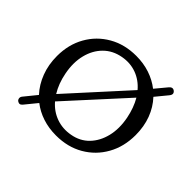

<svg xmlns="http://www.w3.org/2000/svg" viewBox="-125 -642 824 824"><g transform="rotate(45 286.5 -230.0)"><path d="M66.5 21.5Q61 17 60.2 9.5Q59.5 2 65 -4.5L110.5 -60.5Q80.5 -93 63.8 -137Q47 -181 47 -233.5Q47 -303 77.8 -357.5Q108.5 -412 162.8 -443.2Q217 -474.5 287.5 -474.5Q331.5 -474.5 369.8 -461.8Q408 -449 438 -425.5L480 -476Q493 -492.5 506.5 -482.5Q520.5 -471.5 507.5 -455.5L463.5 -402Q493.5 -370 509.8 -326.8Q526 -283.5 526 -232Q526 -161.5 495.2 -106.8Q464.5 -52 410.2 -20.5Q356 11 285 11Q241 11 203.2 -1.5Q165.5 -14 136 -37L91.5 17.5Q80.5 31.5 66.5 21.5ZM126 -206Q136 -154 160 -115.5L395 -374.5Q367 -407.5 328.8 -421.5Q290.5 -435.5 247.5 -427.5Q200.5 -419 169.5 -388Q138.5 -357 126.8 -310Q115 -263 126 -206ZM328.5 -37Q374.5 -45 404.8 -76.2Q435 -107.5 446.5 -154.8Q458 -202 447 -259Q437 -309.5 414.5 -348L179 -89.5Q207.5 -56.5 246.2 -42.8Q285 -29 328.5 -37Z"/></g></svg>

Font: Fraunces 9pt S100 Light
Style: Regular
Weight: 300
Version: Version 1.000; ttfautohint (v1.8.3)